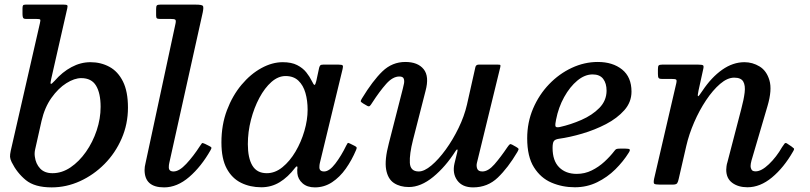

<svg xmlns="http://www.w3.org/2000/svg" viewBox="-20 -800 3508 832"><path d="M26.5 -146.5 153 -699.5Q156 -712 154.2 -715Q152.5 -718 136 -718H92.5Q82 -718 79.8 -723.5Q77.5 -729 77.5 -739V-763.5Q77.5 -773 79.8 -776.5Q82 -780 91 -780H255.5Q268.5 -780 271.2 -777.2Q274 -774.5 271.5 -764L202 -458.5Q197.5 -439.5 200 -436.8Q202.5 -434 217 -450Q250 -488 289.8 -509.2Q329.5 -530.5 372 -530.5Q417 -530.5 454 -510.5Q491 -490.5 512.8 -447Q534.5 -403.5 534.5 -333.5Q534.5 -262.5 507.2 -199.8Q480 -137 433 -89.5Q386 -42 326.8 -15Q267.5 12 204 12Q130.5 12 92 -19.5Q53.5 -51 30.5 -97.5Q24 -111 23.5 -120.5Q23 -130 26.5 -146.5ZM131 -121Q135 -90 154 -69.8Q173 -49.5 207.5 -49.5Q248.5 -49.5 285.8 -74.8Q323 -100 352.5 -142Q382 -184 399 -235Q416 -286 416 -337Q416 -396 396.2 -428.8Q376.5 -461.5 332 -461.5Q302.5 -461.5 267.5 -439.5Q232.5 -417.5 203 -376Q173.5 -334.5 160 -276L132.5 -153.5Q128.5 -136.5 131 -121Z M858.5 -746 713.5 -93.5Q711.5 -85.5 711.5 -75Q711.5 -57 732 -57Q756.5 -57 787.2 -90Q818 -123 846 -166.5Q852 -176 854.8 -179Q857.5 -182 868.5 -176.5L884.5 -168.5Q894 -164 895.8 -161Q897.5 -158 892.5 -149.5Q852 -78 799.8 -33Q747.5 12 691 12Q606.5 12 606.5 -63.5Q606.5 -77 610.5 -92.5L740.5 -697.5Q743.5 -711.5 739.5 -714.8Q735.5 -718 718.5 -718H672Q662.5 -718 659.5 -721Q656.5 -724 656.5 -733V-761Q656.5 -773 659.8 -776.5Q663 -780 674.5 -780H827.5Q856 -780 859.5 -774Q863 -768 858.5 -746Z M1523 -150Q1504.5 -106 1478.5 -69.2Q1452.5 -32.5 1418.8 -10.2Q1385 12 1344.5 12Q1311 12 1291 -5.8Q1271 -23.5 1268.5 -49Q1268 -59 1268 -64.5Q1268 -70 1269 -74Q1268.5 -85 1258.5 -72.5Q1228 -32.5 1192 -10.5Q1156 11.5 1112.5 11.5Q1064 11.5 1024.8 -7.8Q985.5 -27 962.5 -69.5Q939.5 -112 939.5 -183Q939.5 -259 963.5 -322.5Q987.5 -386 1026.8 -432.8Q1066 -479.5 1112.8 -505Q1159.5 -530.5 1205 -530.5Q1243 -530.5 1267.5 -518Q1292 -505.5 1307 -486.8Q1322 -468 1331.5 -448.5Q1339 -432.5 1342.8 -432Q1346.5 -431.5 1350.5 -448.5L1363 -506.5Q1365 -513.5 1368 -516.8Q1371 -520 1380.5 -520H1447Q1462.5 -520 1465 -516.2Q1467.5 -512.5 1464.5 -500.5L1366 -93.5Q1364 -85.5 1364 -75Q1364 -57 1384.5 -57Q1407 -57 1433 -91Q1459 -125 1480.5 -169.5Q1484.5 -177.5 1486.5 -179.8Q1488.5 -182 1496.5 -178L1516.5 -168Q1524.5 -164 1525.5 -161Q1526.5 -158 1523 -150ZM1313 -324.5Q1313 -364.5 1303.5 -397.5Q1294 -430.5 1273 -450.5Q1252 -470.5 1217.5 -470.5Q1185.5 -470.5 1156.2 -444.8Q1127 -419 1104 -376Q1081 -333 1067.5 -280.8Q1054 -228.5 1054 -175.5Q1054 -115 1073.8 -82.2Q1093.5 -49.5 1136 -49.5Q1172 -49.5 1204 -75.5Q1236 -101.5 1260.5 -143Q1285 -184.5 1299 -232.5Q1313 -280.5 1313 -324.5Z M1548.5 -373.5Q1595 -450 1637.2 -490.8Q1679.5 -531.5 1736.5 -531.5Q1790.5 -531.5 1815.8 -500.2Q1841 -469 1824 -406L1769.5 -193Q1754 -132 1756 -94.5Q1758 -57 1794.5 -57Q1818.5 -57 1849.5 -83Q1880.5 -109 1911.5 -151.8Q1942.5 -194.5 1967.2 -245.5Q1992 -296.5 2003.5 -346.5L2040 -509Q2042.5 -520 2054.5 -520H2136.5Q2146 -520 2147.8 -518.5Q2149.5 -517 2148 -509.5L2046.5 -93.5Q2043.5 -80.5 2048 -68.8Q2052.5 -57 2070.5 -57Q2095.5 -57 2122.8 -88.2Q2150 -119.5 2178.5 -162Q2185.5 -172 2189 -174.5Q2192.5 -177 2199.5 -173L2216.5 -163.5Q2225 -158.5 2226.8 -155.5Q2228.5 -152.5 2222 -141.5Q2181.5 -73 2137.2 -30.5Q2093 12 2030 12Q1983.5 12 1961.5 -18.2Q1939.5 -48.5 1949.5 -92L1961.5 -141Q1964 -151.5 1961.5 -152.2Q1959 -153 1954.5 -146Q1910.5 -77 1857 -33.2Q1803.5 10.5 1751.5 10.5Q1713.5 10.5 1687 -7Q1660.5 -24.5 1653.2 -65.8Q1646 -107 1665 -179L1725.5 -415.5Q1728 -425 1730.5 -437.5Q1733 -450 1729.5 -459.2Q1726 -468.5 1710.5 -468.5Q1682 -468.5 1653.5 -436.5Q1625 -404.5 1593 -355Q1587.5 -346 1583.2 -341.5Q1579 -337 1571 -341.5L1553 -352Q1543.5 -358 1543.2 -361.2Q1543 -364.5 1548.5 -373.5Z M2264.5 -200.5Q2264.5 -270 2290.2 -330Q2316 -390 2359.5 -435.2Q2403 -480.5 2457.8 -506Q2512.5 -531.5 2570.5 -531.5Q2635 -531.5 2675.8 -498.8Q2716.5 -466 2716.5 -403Q2716.5 -357.5 2685.5 -322.5Q2654.5 -287.5 2606 -262.2Q2557.5 -237 2503 -221Q2448.5 -205 2401 -198.5Q2385 -196 2379.8 -188.2Q2374.5 -180.5 2374.5 -159Q2374.5 -103.5 2403 -75Q2431.5 -46.5 2479 -46.5Q2514 -46.5 2544.2 -61.5Q2574.5 -76.5 2599.2 -99.2Q2624 -122 2642 -145.5Q2646.5 -152 2650.8 -154Q2655 -156 2667 -156H2690Q2705.5 -156 2708.5 -152.5Q2711.5 -149 2704 -137.5Q2681 -100.5 2646.5 -66.2Q2612 -32 2567.5 -10.2Q2523 11.5 2471 11.5Q2417 11.5 2370 -8.5Q2323 -28.5 2293.8 -75Q2264.5 -121.5 2264.5 -200.5ZM2405.5 -249.5Q2453 -260 2499.8 -280.5Q2546.5 -301 2577.2 -332.2Q2608 -363.5 2608.5 -406.5Q2608.5 -439 2593.8 -458.2Q2579 -477.5 2548 -477.5Q2514 -477.5 2481.8 -450.8Q2449.5 -424 2424.8 -379.5Q2400 -335 2389.5 -281Q2385.5 -262 2386.8 -254Q2388 -246 2405.5 -249.5Z M2849.5 -520H3005.5Q3023.5 -520 3027 -516.5Q3030.5 -513 3027 -499L3007 -408Q3002 -384.5 3004.8 -383Q3007.5 -381.5 3024.5 -407.5Q3063 -465 3109.5 -497.8Q3156 -530.5 3206 -530.5Q3241 -530.5 3271.5 -512Q3302 -493.5 3314.2 -452Q3326.5 -410.5 3306 -341L3236.5 -104.5Q3232.5 -89.5 3232.5 -80Q3232.5 -72 3236.8 -64.8Q3241 -57.5 3254.5 -57.5Q3279.5 -57.5 3312 -88.5Q3344.5 -119.5 3369 -162.5Q3375.5 -172.5 3379.8 -177.8Q3384 -183 3391.5 -177.5L3409.5 -165.5Q3417 -160 3420 -157Q3423 -154 3416.5 -143.5Q3376.5 -73.5 3325.2 -31Q3274 11.5 3219 11.5Q3179 11.5 3153 -7.8Q3127 -27 3127 -64.5Q3127 -69.5 3128.2 -79.5Q3129.5 -89.5 3132 -96.5L3192 -327Q3203 -368 3206.8 -398.8Q3210.5 -429.5 3200.8 -446.5Q3191 -463.5 3161.5 -463.5Q3132 -463.5 3100.5 -436.5Q3069 -409.5 3039.8 -365.8Q3010.5 -322 2988 -270Q2965.5 -218 2954 -168L2921 -24.5Q2918.5 -12.5 2914.5 -6.2Q2910.5 0 2894.5 0H2840.5Q2818.5 0 2814.8 -4Q2811 -8 2814.5 -25.5L2910.5 -439Q2913.5 -452.5 2909.8 -455.2Q2906 -458 2889.5 -458H2849Q2836.5 -458 2833.8 -462.5Q2831 -467 2831 -480V-500Q2831 -512.5 2834.2 -516.2Q2837.5 -520 2849.5 -520Z"/></svg>

Font: Besley* Medium
Style: Italic
Weight: 500
Italic angle: -13°
Designer: Owen Earl
Foundry: indestructible type*
Version: Version 3.000; ttfautohint (v1.8.3)